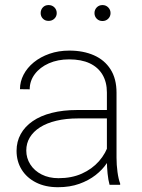

<svg xmlns="http://www.w3.org/2000/svg" viewBox="-20 -741 571 770"><path d="M408.7 -97.2V-370.1Q408.7 -411.6 391.1 -441.4Q373.5 -471.2 339.8 -487.1Q306.2 -502.9 257.3 -502.9Q211.9 -502.9 176 -487.1Q140.1 -471.2 119.6 -443.8Q99.1 -416.5 99.1 -382.8L60.1 -383.3Q60.1 -413.6 74.5 -441.4Q88.9 -469.2 115.5 -491Q142.1 -512.7 178.5 -525.4Q214.8 -538.1 258.3 -538.1Q314 -538.1 356.7 -519.3Q399.4 -500.5 423.3 -462.9Q447.3 -425.3 447.3 -369.1V-108.4Q447.3 -80.1 451.2 -51.3Q455.1 -22.5 461.9 -4.9V0H419.4Q414.1 -18.6 411.4 -45.4Q408.7 -72.3 408.7 -97.2ZM421.4 -299.8 422.4 -266.1H293.5Q244.6 -266.1 206.1 -256.8Q167.5 -247.6 140.6 -230.5Q113.8 -213.4 99.6 -189.9Q85.4 -166.5 85.4 -137.2Q85.4 -106.9 101.6 -81.5Q117.7 -56.2 147 -41.3Q176.3 -26.4 214.8 -26.4Q267.6 -26.4 308.3 -44.7Q349.1 -63 377 -94.5Q404.8 -126 417.5 -167.5L434.6 -139.2Q426.3 -113.3 408.7 -86.9Q391.1 -60.5 363.3 -38.8Q335.4 -17.1 297.9 -3.7Q260.3 9.8 212.4 9.8Q162.1 9.8 124.8 -9Q87.4 -27.8 66.9 -60.8Q46.4 -93.8 46.4 -136.2Q46.4 -172.9 63 -203.1Q79.6 -233.4 111.1 -255.1Q142.6 -276.9 187.7 -288.3Q232.9 -299.8 289.6 -299.8ZM143.1 -688.5Q143.1 -702.1 151.9 -711.4Q160.6 -720.7 174.8 -720.7Q189 -720.7 198.2 -711.4Q207.5 -702.1 207.5 -688.5Q207.5 -675.3 198.2 -666.3Q189 -657.2 174.8 -657.2Q160.6 -657.2 151.9 -666.3Q143.1 -675.3 143.1 -688.5ZM358.9 -688.5Q358.9 -701.7 367.9 -711.2Q377 -720.7 391.1 -720.7Q404.8 -720.7 414.1 -711.2Q423.3 -701.7 423.3 -688.5Q423.3 -675.3 414.1 -666Q404.8 -656.7 391.1 -656.7Q377 -656.7 367.9 -666Q358.9 -675.3 358.9 -688.5Z"/></svg>

Font: Roboto ExtraLight
Style: Regular
Weight: 250
Designer: Christian Robertson
Foundry: Google
Version: Version 3.009; 2024